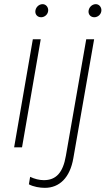

<svg xmlns="http://www.w3.org/2000/svg" viewBox="-20 -709 510 924"><path d="M48 0H86L176 -520H138ZM178 -626C195 -626 212 -640 212 -660C212 -675 201 -689 185 -689C166 -689 150 -672 150 -653C150 -638 161 -626 178 -626ZM196 195C266 195 317 146 333 52L433 -520H395L297 41C283 123 249 158 191 158C169 158 146 152 125 142L119 178C141 190 172 195 196 195ZM434 -626C451 -626 468 -640 468 -660C468 -675 457 -689 441 -689C422 -689 406 -672 406 -653C406 -638 417 -626 434 -626Z"/></svg>

Font: Fixel Display 20240404 ExLight
Style: Italic
Weight: 200
Italic angle: -10°
Designer: AlfaBravo + MacPaw
Foundry: Kyrylo Tkachov, Marchela Mozhyna, Serhii Makarenko, Maria Weinstein, Zakhar Kryvoshyya
Version: Version 1.211;Glyphs 3.2 (3225)